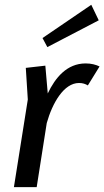

<svg xmlns="http://www.w3.org/2000/svg" viewBox="-20 -774 432 794"><path d="M388.3 -690 357.5 -754.2 155.8 -616.7 175.8 -579.2ZM86.7 -493.3 95 -362.5 37.5 0H131.7L173.3 -265C196.7 -348.3 244.2 -430.8 306.7 -430.8C322.5 -430.8 333.3 -426.7 343.3 -420.8L391.7 -499.2C375.8 -506.7 357.5 -511.7 334.2 -511.7C256.7 -511.7 208.3 -452.5 177.5 -387.5L167.5 -502.5Z"/></svg>

Font: Boon Medium
Style: Italic
Weight: 500
Italic angle: -9°
Designer: Sungsit Sawaiwan
Foundry: FontUni
Version: Version 3.0